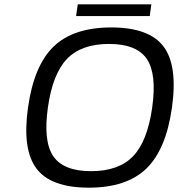

<svg xmlns="http://www.w3.org/2000/svg" viewBox="-20 -847 825 887"><path d="M390.1 20Q215.3 20 148.7 -68.1Q82 -156.2 109.4 -350.1Q136.7 -544.4 228 -632.3Q319.3 -720.2 494.1 -720.2Q668.9 -720.2 735.4 -632.3Q801.8 -544.4 774.4 -350.1Q747.1 -155.8 655.8 -67.9Q564.5 20 390.1 20ZM658 -575Q610.8 -644 483.4 -644Q356 -644 289.6 -575Q223.1 -505.9 201.2 -350.1Q179.2 -194.3 226.3 -125.2Q273.4 -56.2 400.9 -56.2Q528.3 -56.2 594.7 -125.2Q661.1 -194.3 683.1 -350.1Q705.1 -505.9 658 -575ZM339.4 -827.1H679.2L671.9 -772.9H331.5Z"/></svg>

Font: Fivo Sans
Style: Italic
Weight: 400
Designer: Alexander Slobzheninov
Foundry: Alexander Slobzheninov
Version: 1.0